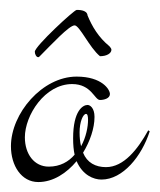

<svg xmlns="http://www.w3.org/2000/svg" viewBox="-20 -370 321 386"><path d="M181 -169C189 -169 201 -172 201 -181C201 -190 185 -216 134 -216C65 -216 2 -142 2 -76C2 -37 23 -4 57 -4C87 -4 114 -22 134 -46C146 -18 168 -9 184 -9C227 -9 265 -56 281 -106L278 -108C257 -70 229 -34 193 -34C172 -34 155 -43 147 -63C161 -86 170 -112 170 -135C170 -153 161 -159 156 -159C147 -159 127 -148 127 -92C127 -79 128 -68 130 -59C118 -45 101 -35 78 -35C49 -35 30 -60 30 -94C30 -138 70 -201 125 -201C164 -201 170 -169 181 -169ZM140 -104C140 -125 147 -141 153 -141C156 -141 157 -136 157 -129C157 -115 153 -94 143 -76C141 -84 140 -93 140 -104ZM60 -257C84 -281 119 -319 130 -319C140 -319 160 -274 181 -257C195 -257 204 -263 204 -270C204 -272 202 -275 200 -277C178 -295 165 -317 156 -339C155 -351 136 -350 134 -350C129 -350 50 -277 50 -266C50 -261 53 -255 57 -255C58 -255 59 -256 60 -257Z"/></svg>

Font: Stalemate
Style: Regular
Weight: 400
Designer: Astigmatic (AOETI)
Foundry: Astigmatic (AOETI)
Version: Version 001.000